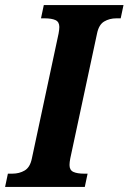

<svg xmlns="http://www.w3.org/2000/svg" viewBox="-52 -734 505 754"><path d="M-32 0 -21 -52H-4Q24 -52 45 -64.5Q66 -77 73 -111L178 -602Q181 -618 181 -628Q181 -648 166 -655Q151 -662 123 -662H109L120 -714H433L422 -662H405Q378 -662 357 -649.5Q336 -637 329 -602L224 -112Q221 -97 221 -86Q221 -66 236 -59Q251 -52 279 -52H292L281 0Z"/></svg>

Font: Noto Serif SemiCondensed
Style: Bold Italic
Weight: 700
Width: 4
Italic angle: -12°
Designer: Monotype Design Team
Foundry: Monotype Imaging Inc.
Version: Version 2.014